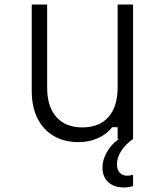

<svg xmlns="http://www.w3.org/2000/svg" viewBox="-20 -613 740 847"><path d="M567 -593V0H499V-52H475Q451 -21 412 -3.5Q373 14 326 14Q263 14 216.5 -13.5Q170 -41 145 -91.5Q120 -142 120 -212V-593H188V-227Q188 -143 228.5 -97Q269 -51 343 -51Q418 -51 458.5 -97Q499 -143 499 -227V-593ZM527 214Q483 214 457.5 190.5Q432 167 432 126Q432 93 451 59Q470 25 504 0L534 -2L567 0Q534 23 515 52.5Q496 82 496 112Q496 135 508 148.5Q520 162 541 162Q550 162 556 160.5Q562 159 567 158V208Q560 210 550 212Q540 214 527 214Z"/></svg>

Font: Martian Mono SemiExpanded ExtraLight
Style: Regular
Weight: 250
Monospace: yes
Version: Version 0.930